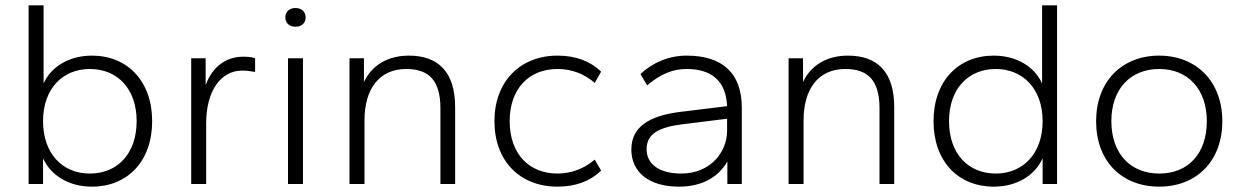

<svg xmlns="http://www.w3.org/2000/svg" viewBox="-20 -688 4650 718"><path d="M324 10C456 10 549 -84 549 -235C549 -385 456 -480 324 -480C240 -480 172 -440 143 -376V-668H87V0H141V-96C170 -32 237 10 324 10ZM316 -39C214 -39 141 -113 141 -235C141 -356 214 -430 316 -430C419 -430 491 -356 491 -235C491 -113 419 -39 316 -39Z M751 0V-227C751 -351 808 -424 885 -424C902 -424 918 -422 934 -419V-470C925 -474 908 -476 889 -476C825 -476 774 -438 749 -370V-470H695V0Z M1113 0V-470H1057V0ZM1085 -588C1108 -588 1123 -602 1123 -623C1123 -644 1108 -658 1085 -658C1062 -658 1047 -644 1047 -623C1047 -602 1062 -588 1085 -588Z M1682 0V-287C1682 -420 1618 -480 1509 -480C1428 -480 1369 -442 1341 -381V-470H1287V0H1343V-238C1343 -355 1398 -430 1499 -430C1584 -430 1627 -387 1627 -283V0Z M2065 10C2133 10 2188 -11 2228 -50L2204 -91C2163 -56 2114 -39 2065 -39C1958 -39 1886 -113 1886 -235C1886 -356 1958 -430 2065 -430C2114 -430 2163 -414 2204 -378L2228 -420C2188 -459 2133 -480 2065 -480C1925 -480 1829 -383 1829 -235C1829 -85 1925 10 2065 10Z M2519 10C2599 10 2664 -21 2700 -84V0H2754V-286C2754 -411 2685 -480 2548 -480C2479 -480 2418 -452 2375 -411L2400 -369C2452 -412 2496 -430 2548 -430C2640 -430 2695 -386 2699 -291L2519 -269C2408 -254 2341 -214 2341 -129C2341 -44 2407 10 2519 10ZM2527 -39C2446 -39 2398 -74 2398 -130C2398 -189 2446 -212 2530 -223L2699 -244V-199C2699 -120 2638 -39 2527 -39Z M3324 0V-287C3324 -420 3260 -480 3151 -480C3070 -480 3011 -442 2983 -381V-470H2929V0H2985V-238C2985 -355 3040 -430 3141 -430C3226 -430 3269 -387 3269 -283V0Z M3696 10C3783 10 3850 -32 3879 -96V0H3933V-668H3877V-376C3848 -440 3780 -480 3696 -480C3564 -480 3471 -385 3471 -235C3471 -84 3564 10 3696 10ZM3704 -39C3601 -39 3529 -113 3529 -235C3529 -356 3601 -430 3704 -430C3805 -430 3879 -356 3879 -235C3879 -113 3805 -39 3704 -39Z M4315 10C4454 10 4551 -85 4551 -235C4551 -383 4454 -480 4315 -480C4175 -480 4079 -383 4079 -235C4079 -85 4175 10 4315 10ZM4315 -39C4208 -39 4136 -113 4136 -235C4136 -356 4208 -430 4315 -430C4421 -430 4493 -356 4493 -235C4493 -112 4422 -39 4315 -39Z"/></svg>

Font: Gantari Light
Style: Regular
Weight: 300
Designer: Anugrah Pasau
Foundry: Lafontype
Version: Version 1.000